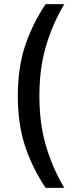

<svg xmlns="http://www.w3.org/2000/svg" viewBox="-20 -770 359 926"><path d="M66 -307Q66 -446 102 -552Q138 -658 200 -750H290Q234 -656 202 -548.5Q170 -441 170 -307Q170 -173 202 -65.5Q234 42 290 136H200Q138 44 102 -62Q66 -168 66 -307Z"/></svg>

Font: Cabin Medium
Style: Regular
Weight: 500
Designer: Pablo Impallari
Foundry: Pablo Impallari. http://www.impallari.com Igino Marini. http://www.ikern.com
Version: Version 2.001